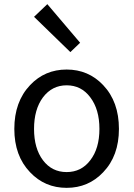

<svg xmlns="http://www.w3.org/2000/svg" viewBox="-20 -892 646 925"><path d="M125 -62Q49 -141 49 -271Q49 -402 125 -482Q196 -557 301 -557Q406 -557 477 -482Q553 -402 553 -271Q553 -141 477 -62Q406 13 301 13Q196 13 125 -62ZM415 -120Q459 -177 459 -271Q459 -365 415 -423Q372 -481 301 -481Q231 -481 187 -423Q144 -365 144 -271Q144 -177 187 -120Q230 -63 301 -63Q372 -63 415 -120ZM144 -811 208 -872 366 -686 319 -641Z"/></svg>

Font: Source Han Sans K Regular
Style: Regular
Weight: 400
Designer: Ryoko NISHIZUKA  (kana & ideographs); Paul D. Hunt (Latin, Greek & Cyrillic); Wenlong ZHANG  (bopomofo); Sandoll Communi
Foundry: Adobe Systems Incorporated
Version: Version 1.00 July 18, 2014, initial release